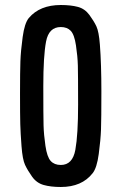

<svg xmlns="http://www.w3.org/2000/svg" viewBox="-20 -740 450 767"><path d="M95 -668Q139 -720 223 -720Q263 -720 291 -712.5Q319 -705 337 -680.5Q355 -656 365 -635Q375 -614 379 -562Q385 -484 385 -374.5Q385 -265 383.5 -223Q382 -181 374.5 -125Q367 -69 350 -48Q307 7 223 7Q183 7 154.5 -1Q126 -9 108 -34.5Q90 -60 80 -81.5Q70 -103 66 -155.5Q62 -208 61 -244Q60 -280 60 -367Q60 -454 61.5 -495.5Q63 -537 70.5 -592Q78 -647 95 -668ZM223 -81Q270 -81 281 -141.5Q292 -202 292 -322Q292 -442 291 -478.5Q290 -515 283.5 -558.5Q277 -602 262.5 -617Q248 -632 223 -632Q175 -632 164 -574Q153 -516 153 -396Q153 -276 154 -239Q155 -202 161.5 -157.5Q168 -113 182.5 -97Q197 -81 223 -81Z"/></svg>

Font: Economica
Style: Bold
Weight: 700
Designer: Vicente Lamonaca
Foundry: Vicente Lamonaca
Version: Version 1.100